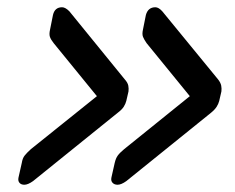

<svg xmlns="http://www.w3.org/2000/svg" viewBox="-20 -594 648 529"><path d="M304 -85Q295 -85 290 -90.5Q285 -96 287 -105L296 -145Q299 -158 304.5 -165.5Q310 -173 322 -183L503 -329L384 -475Q377 -485 374 -492.5Q371 -500 374 -513L382 -553Q388 -574 408 -574Q417 -574 427 -563L581 -375Q588 -366 589.5 -358Q591 -350 590 -342L584 -316Q582 -308 577 -300Q572 -292 561 -283L328 -95Q314 -85 304 -85ZM47 -85Q38 -85 33.5 -90.5Q29 -96 31 -105L40 -145Q42 -158 48 -165.5Q54 -173 65 -183L247 -329L128 -475Q120 -485 117.5 -492.5Q115 -500 118 -513L126 -553Q131 -574 151 -574Q160 -574 171 -563L324 -375Q332 -366 333.5 -358Q335 -350 334 -342L328 -316Q326 -308 321 -300Q316 -292 304 -283L71 -95Q57 -85 47 -85Z"/></svg>

Font: Lubike
Style: Italic
Weight: 400
Italic angle: -12°
Foundry: Honoka55
Version: Version 1.000;July 22, 2022;FontCreator 14.0.0.2862 64-bit